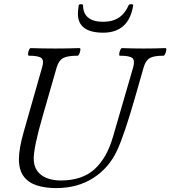

<svg xmlns="http://www.w3.org/2000/svg" viewBox="-20 -902 829 934"><path d="M253 13Q199 13 158 -0.5Q117 -14 94.5 -45Q72 -76 72 -128Q72 -154 78 -187.5Q84 -221 96 -263L185 -575Q195 -608 181.5 -619.5Q168 -631 120 -631Q116 -631 116.5 -640.5Q117 -650 121 -659Q125 -668 129 -668Q159 -667 189 -666.5Q219 -666 248 -666Q278 -666 308 -666.5Q338 -667 367 -668Q372 -668 371 -659Q370 -650 366 -640.5Q362 -631 357 -631Q308 -631 287 -619.5Q266 -608 256 -575L187 -335Q165 -259 154.5 -208Q144 -157 144 -131Q144 -95 160.5 -71.5Q177 -48 207 -36Q237 -24 275 -24Q379 -24 439.5 -78.5Q500 -133 530 -238L628 -575Q637 -608 624 -619.5Q611 -631 563 -631Q559 -631 560 -640.5Q561 -650 565 -659Q569 -668 573 -668Q600 -667 626.5 -666.5Q653 -666 679 -666Q706 -666 732.5 -666.5Q759 -667 785 -668Q790 -668 789 -659Q788 -650 784 -640.5Q780 -631 775 -631Q728 -631 708.5 -619.5Q689 -608 679 -575L639 -435Q612 -341 589.5 -274Q567 -207 549 -169Q510 -85 433.5 -36Q357 13 253 13ZM482 -743Q421 -743 390 -766Q359 -789 359 -835Q359 -846 360.5 -856.5Q362 -867 363 -877Q364 -880 369 -881Q374 -882 379 -881Q384 -880 384 -877Q384 -837 409 -816.5Q434 -796 481 -796Q528 -796 558.5 -816.5Q589 -837 606 -877Q607 -880 612.5 -881Q618 -882 623.5 -881Q629 -880 628 -877Q618 -810 581 -776.5Q544 -743 482 -743Z"/></svg>

Font: Junicode VF
Style: Italic
Weight: 400
Italic angle: -11°
Designer: Peter S. Baker
Version: Version 2.209